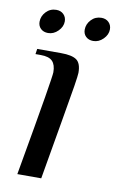

<svg xmlns="http://www.w3.org/2000/svg" viewBox="-75 -668 438 712"><g transform="rotate(10 143.5 -312.5)"><path d="M108 -395Q108 -423 95 -436.5Q82 -450 51 -450H31L34 -470H124Q165 -470 182.5 -457.5Q200 -445 200 -409Q200 -400 193.5 -358.5Q187 -317 170 -220L132 0H42Q80 -215 94 -300Q108 -385 108 -395ZM25 -571Q25 -592 40.5 -608.5Q56 -625 79 -625Q96 -625 106.5 -614.5Q117 -604 117 -588Q117 -568 100.5 -551.5Q84 -535 63 -535Q46 -535 35.5 -545Q25 -555 25 -571ZM195 -571Q195 -592 210.5 -608.5Q226 -625 249 -625Q266 -625 276.5 -614.5Q287 -604 287 -588Q287 -568 270.5 -551.5Q254 -535 233 -535Q216 -535 205.5 -545Q195 -555 195 -571Z"/></g></svg>

Font: Philosopher
Style: Italic
Weight: 400
Italic angle: -10°
Designer: Jovanny Lemonad
Foundry: Jovanny Lemonad
Version: Version 2.000